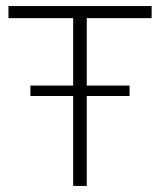

<svg xmlns="http://www.w3.org/2000/svg" viewBox="-20 -615 530 635"><path d="M222 0V-555H8V-595H481.5V-555H267V0ZM80.5 -297.5V-332H408.5V-297.5Z"/></svg>

Font: Encode Sans SC ExtraLight
Style: Regular
Weight: 250
Designer: Multiple Designers
Foundry: Impallari Type
Version: Version 3.002